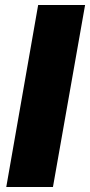

<svg xmlns="http://www.w3.org/2000/svg" viewBox="-20 -745 359 765"><path d="M5 0 132 -725H319L191 0Z"/></svg>

Font: Archivo SemiCondensed Black
Style: Italic
Weight: 900
Width: 4
Italic angle: -10°
Designer: Hector Gatti
Foundry: Omnibus-Type
Version: Version 2.001